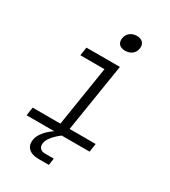

<svg xmlns="http://www.w3.org/2000/svg" viewBox="-229 -882 1058 1193"><g transform="rotate(30 300.0 -286.0)"><path d="M374 -653Q345 -653 330.5 -668.5Q316 -684 320 -711Q324 -738 344 -754Q364 -770 393 -770Q422 -770 436.5 -754Q451 -738 447 -711Q443 -684 423 -668.5Q403 -653 374 -653ZM45 0 54 -60H253L321 -490H148L157 -550H397L319 -60H506L497 0H297Q226 55 219 99Q216 122 227.5 135.5Q239 149 264 149H326L319 198H244Q197 198 173 175Q149 152 155 113Q164 55 243 0Z"/></g></svg>

Font: JetBrains Mono NL ExtraLight
Style: Italic
Weight: 200
Italic angle: -9°
Monospace: yes
Designer: Philipp Nurullin, Konstantin Bulenkov
Foundry: JetBrains
Version: Version 2.305; ttfautohint (v1.8.4.7-5d5b)